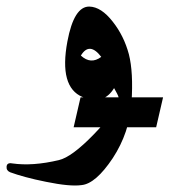

<svg xmlns="http://www.w3.org/2000/svg" viewBox="-76 -330 516 584"><path d="M129 -204Q149 -311 196 -310Q232 -309 267 -264Q301 -221 316 -165Q330 -110 324 -18Q318 73 267 151Q215 229 172 233Q137 238 64 223Q29 216 1.5 208.5Q-26 201 -45 194Q-57 189 -56 177Q-55 164 -39 167Q23 176 103 157Q142 148 209 79Q243 44 262.5 16.5Q282 -11 285 -33Q284 -38 280 -45.5Q276 -53 271 -62Q238 -8 175 -35Q103 -65 129 -204ZM232 -157Q196 -204 170 -161Q200 -133 232 -157ZM169 -34H420L399 57H148Z"/></svg>

Font: Amiri
Style: Bold Italic
Weight: 700
Italic angle: 10°
Designer: Khaled Hosny
Version: Version 0.113